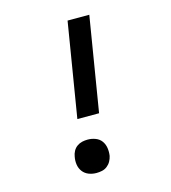

<svg xmlns="http://www.w3.org/2000/svg" viewBox="-110 -824 821 922"><g transform="rotate(-15 300.0 -363.5)"><path d="M342 -266H234L311 -735H419ZM256 8Q236 8 218 1Q200 -6 188.5 -21Q177 -36 174 -55.5Q171 -75 175 -95Q177 -109 184 -122Q191 -135 203 -143.5Q215 -152 228.5 -155Q242 -158 256 -158Q276 -158 294.5 -151Q313 -144 324 -129Q335 -114 338 -94.5Q341 -75 338 -55Q335 -41 328 -28.5Q321 -16 309.5 -7Q298 2 284 5Q270 8 256 8Z"/></g></svg>

Font: Iosevka Curly SmBdExObl
Style: Regular
Weight: 600
Width: 7
Italic angle: -9°
Monospace: yes
Designer: Belleve Invis
Foundry: Belleve Invis
Version: Version 11.1.0; ttfautohint (v1.8.3)